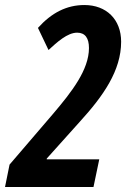

<svg xmlns="http://www.w3.org/2000/svg" viewBox="-50 -744 504 764"><path d="M-30 0H322L345 -110H136V-113L267 -259C361 -362 432 -463 432 -578C432 -667 373 -724 286 -724C216 -724 156 -694 101 -633L143 -545C177 -576 218 -614 257 -614C289 -614 304 -592 304 -553C304 -466 235 -378 162 -292L-12 -89Z"/></svg>

Font: Noto Sans ExtraCondensed
Style: Bold Italic
Weight: 700
Width: 2
Italic angle: -12°
Designer: Monotype Design Team
Foundry: Monotype Imaging Inc.
Version: Version 2.013